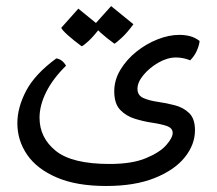

<svg xmlns="http://www.w3.org/2000/svg" viewBox="-20 -455 707 626"><path d="M326.2 151.4Q229 151.4 164.6 123.5Q100.1 95.7 68.4 49.3Q36.6 2.9 36.6 -53.2Q36.6 -104.5 65.2 -158.9Q93.8 -213.4 163.6 -264.6Q183.1 -261.7 195.3 -240.7Q152.8 -199.2 130.9 -155.5Q108.9 -111.8 108.9 -71.3Q108.9 -5.9 161.9 36.9Q214.8 79.6 337.4 79.6Q410.2 79.6 455.6 60.8Q501 42 522 18.1Q543 -5.9 543 -21.5Q543 -37.6 523.7 -44.2Q504.4 -50.8 476.1 -54.9Q447.8 -59.1 419.4 -67.9Q391.1 -76.7 371.8 -96.9Q352.5 -117.2 352.5 -157.2Q352.5 -194.3 372.6 -227.5Q392.6 -260.7 424.6 -286.4Q456.5 -312 493.7 -326.7Q530.8 -341.3 564.9 -341.3Q582.5 -341.3 599.1 -337.2Q615.7 -333 630.9 -321.3Q628.9 -305.2 621.1 -288.3Q613.3 -271.5 600.1 -258.3Q577.6 -267.6 553.7 -267.6Q525.9 -267.6 496.8 -251Q467.8 -234.4 448 -210.7Q428.2 -187 428.2 -165.5Q428.2 -144 447.3 -135.5Q466.3 -127 494.1 -123Q522 -119.1 550 -111.8Q578.1 -104.5 596.9 -86.2Q615.7 -67.9 615.7 -30.3Q615.7 16.6 582.3 58.1Q548.8 99.6 484.1 125.5Q419.4 151.4 326.2 151.4ZM353 -312.5Q326.7 -331.5 307.9 -348.6Q289.1 -365.7 286.1 -372.6L342.3 -435.1L415 -376Q395 -348.6 376.5 -331.5Q357.9 -314.5 353 -312.5ZM246.1 -304.2Q220.2 -323.2 201.4 -340.1Q182.6 -356.9 179.7 -364.3L235.4 -426.8L308.6 -367.2Q286.1 -337.4 269 -321.5Q252 -305.7 246.1 -304.2Z"/></svg>

Font: Harmattan Medium
Style: Regular
Weight: 500
Designer: George W. Nuss III and SIL International
Foundry: SIL International
Version: Version 4.000